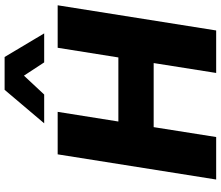

<svg xmlns="http://www.w3.org/2000/svg" viewBox="-84 -898 981 854"><g transform="rotate(-90 407.0 -470.5)"><path d="M36 0 148 -705H337L294 -435H579L622 -705H811L699 0H510L554 -278H269L225 0ZM286 -765 435 -941H581L686 -765H557L498 -855L414 -765Z"/></g></svg>

Font: Nunito Sans 9pt Black
Style: Italic
Weight: 900
Italic angle: -9°
Version: Version 3.101;gftools[0.9.27]